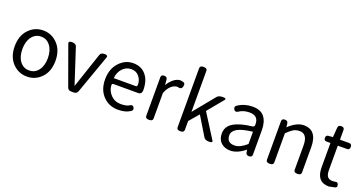

<svg xmlns="http://www.w3.org/2000/svg" viewBox="-39 -1508 4231 2232"><g transform="rotate(20 2077.0 -391.5)"><path d="M481.5 -64Q408 13 303 13Q198 13 124.5 -64Q51 -141 51 -271.5Q51 -402 124.5 -479.5Q198 -557 303 -557Q408 -557 481.5 -479.5Q555 -402 555 -271.5Q555 -141 481.5 -64ZM189 -120Q232 -63 303 -63Q374 -63 417.5 -120Q461 -177 461 -271Q461 -365 417.5 -423Q374 -481 303.5 -481Q233 -481 189.5 -423Q146 -365 146 -271Q146 -177 189 -120Z M848 0Q811 0 799 -34L626 -512Q615 -543 662 -543Q710 -543 720 -512L863 -74L1010 -512Q1020 -543 1065 -543Q1110 -543 1099 -512L929 -34Q917 0 880 0Z M1430 13Q1318 13 1244 -64Q1170 -141 1170 -269Q1170 -398 1243 -477Q1316 -557 1416 -557Q1517 -557 1574 -488Q1631 -420 1631 -302L1630 -291Q1627 -250 1586 -250H1280Q1261 -250 1262 -228Q1265 -163 1314 -111Q1364 -60 1438 -60Q1513 -60 1547 -85Q1577 -103 1593 -73Q1610 -43 1579 -25Q1523 13 1430 13ZM1260 -316H1532Q1551 -316 1550 -339Q1551 -397 1515 -440Q1480 -484 1418 -484Q1356 -484 1312 -438Q1268 -393 1260 -316Z M1810 0Q1765 0 1765 -33V-510Q1765 -543 1802 -543Q1840 -543 1842 -510L1848 -444Q1880 -497 1920 -527Q1960 -557 2000 -557L2031 -551Q2063 -545 2054 -505Q2046 -465 2013 -470L1989 -474Q1955 -474 1918 -444Q1881 -414 1856 -349V-33Q1856 0 1810 0Z M2153 -33V-763Q2153 -796 2198 -796Q2243 -796 2243 -763V-256L2457 -518Q2477 -543 2528 -543Q2579 -543 2558 -518L2398 -324L2586 -27Q2603 0 2553 0Q2504 0 2487 -28L2345 -262L2243 -143V-33Q2243 0 2198 0Q2153 0 2153 -33Z M2819 13Q2749 13 2704 -28Q2660 -69 2660 -141Q2660 -229 2739 -276Q2819 -324 2969 -340Q2994 -344 2992 -371Q2994 -481 2882 -481Q2805 -481 2751 -443Q2719 -423 2701 -454Q2683 -486 2715 -505Q2794 -557 2893 -557Q2993 -557 3039 -498Q3085 -439 3085 -334V-33Q3085 0 3047 0Q3010 0 3006 -33L3002 -65Q2905 13 2819 13ZM2845 -60Q2913 -60 2994 -132V-284Q2861 -268 2805 -235Q2749 -202 2749 -152Q2749 -60 2845 -60Z M3303 0Q3258 0 3258 -33V-510Q3258 -543 3295 -543Q3333 -543 3336 -510L3341 -465Q3438 -557 3526 -557Q3692 -557 3692 -344V-33Q3692 0 3646 0Q3601 0 3601 -33V-332Q3601 -408 3576 -442Q3552 -477 3505 -477Q3458 -477 3426 -458Q3394 -439 3349 -394V-33Q3349 0 3303 0Z M4040 13Q3885 13 3885 -168V-469H3837Q3804 -469 3804 -503Q3804 -538 3837 -539L3889 -543L3898 -663Q3900 -696 3938 -696Q3976 -696 3976 -663V-543H4090Q4123 -543 4123 -506Q4123 -469 4090 -469H3976V-166Q3976 -113 3995 -87Q4014 -61 4060 -61L4087 -64Q4122 -75 4131 -41Q4140 -7 4108 -1Z"/></g></svg>

Font: Swei Gothic CJK TC Regular
Style: Regular
Weight: 400
Version: Version 2.129